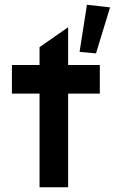

<svg xmlns="http://www.w3.org/2000/svg" viewBox="-20 -786 482 806"><path d="M146 0H266V-393H399V-513H266V-670L265 -671L146 -588V-513H30V-393H146ZM314 -568 383 -562 442 -755 345 -766Z"/></svg>

Font: Lineal
Style: Bold
Weight: 700
Designer: Created by Frank Adebiaye with contributions from Anton Moglia & Ariel Martín Pérez
Created by Frank ADEBIAYE with FontF
Foundry: Velvetyne Type Foundry
Version: Version 2.000;Glyphs 3.2 (3227)